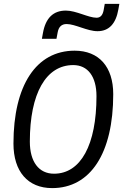

<svg xmlns="http://www.w3.org/2000/svg" viewBox="-20 -966 639 996"><path d="M250.5 9.8C449.7 9.8 567.4 -171.4 567.4 -477.5C567.4 -619.6 493.2 -703.1 367.2 -703.1C168 -703.1 49.8 -523.9 49.8 -221.2C49.8 -76.2 124.5 9.8 250.5 9.8ZM260.3 -64.9C181.6 -64.9 134.8 -126.5 134.8 -231.4C134.8 -481 218.3 -628.4 359.9 -628.4C436 -628.4 480.5 -568.4 480.5 -467.3C480.5 -214.4 398.9 -64.9 260.3 -64.9ZM197.3 -764.6H272.9L279.3 -798.8C284.7 -827.1 299.8 -841.3 325.7 -841.3C369.6 -841.3 433.1 -804.2 485.8 -804.2C544.4 -804.2 581.1 -841.8 594.2 -918L599.1 -945.8H523.4L517.6 -913.1C512.7 -886.7 500.5 -874 481 -874C438.5 -874 375 -911.1 321.8 -911.1C255.9 -911.1 216.3 -872.1 202.6 -793.9Z"/></svg>

Font: Cascadia Code PL SemiLight
Style: Italic
Weight: 350
Italic angle: -10°
Monospace: yes
Designer: Aaron Bell
Foundry: Saja Typeworks
Version: Version 2404.023